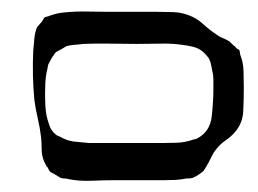

<svg xmlns="http://www.w3.org/2000/svg" viewBox="-20 -649 459 341"><path d="M413 -493Q413 -473 412 -451.5Q411 -430 397 -414Q390 -406 380.5 -399.5Q371 -393 364 -384Q359 -378 355.5 -370.5Q352 -363 348 -356L342 -346Q339 -343 333 -339Q327 -335 322 -333Q319 -332 311 -332Q301 -330 292 -329.5Q283 -329 273 -329H186Q165 -329 143 -328Q121 -327 101 -331Q98 -332 94.5 -332Q91 -332 88 -333L76 -340Q75 -341 72.5 -342Q70 -343 69 -344Q67 -346 66 -349Q65 -352 63 -353Q62 -355 60.5 -358Q59 -361 58 -363Q54 -373 54 -384Q54 -395 53 -405Q51 -422 47 -439Q43 -456 41 -472Q39 -493 38.5 -515Q38 -537 39 -558Q40 -569 41 -580.5Q42 -592 46 -601Q48 -603 50 -605.5Q52 -608 53 -609Q55 -611 56.5 -614Q58 -617 59 -618Q61 -619 63.5 -619.5Q66 -620 68 -621Q82 -626 95 -627Q115 -629 135 -628.5Q155 -628 174 -628H259Q273 -628 287.5 -627.5Q302 -627 315 -622Q329 -617 340.5 -606.5Q352 -596 364 -588Q369 -584 375.5 -581.5Q382 -579 388 -575Q390 -573 392.5 -570.5Q395 -568 398 -566Q399 -563 404 -561Q406 -559 406 -556Q406 -553 407 -551Q412 -538 412.5 -523.5Q413 -509 413 -493ZM223 -571Q201 -571 176 -571.5Q151 -572 128 -571Q121 -570 113 -569.5Q105 -569 98 -567L88 -561Q86 -560 83 -558.5Q80 -557 78 -555Q77 -554 76 -552Q75 -550 73 -548L66 -535Q65 -532 64.5 -528.5Q64 -525 63 -522Q61 -512 60.5 -502Q60 -492 60 -482Q60 -472 60.5 -462Q61 -452 63 -442Q65 -434 68 -425.5Q71 -417 78 -411Q81 -408 87 -406Q99 -399 112 -397.5Q125 -396 138 -395Q153 -395 178.5 -395Q204 -395 229 -395Q254 -395 269 -395Q282 -395 294.5 -395.5Q307 -396 320 -400Q322 -401 325 -401.5Q328 -402 330 -403Q353 -415 356 -442Q359 -469 359 -491Q359 -499 359 -507.5Q359 -516 357 -523Q356 -528 355 -533.5Q354 -539 352 -543Q351 -546 346 -551.5Q341 -557 338 -559Q331 -564 322.5 -566Q314 -568 306 -569Q287 -572 266 -571.5Q245 -571 223 -571Z"/></svg>

Font: Rubik Vinyl
Style: Regular
Weight: 400
Designer: Hubert and Fischer, NaN
Foundry: Hubert and Fischer, NaN
Version: Version 2.200